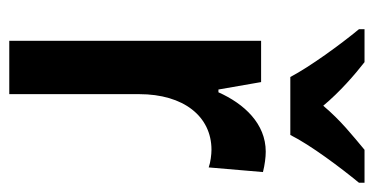

<svg xmlns="http://www.w3.org/2000/svg" viewBox="-216 -590 806 414"><g transform="rotate(90 187.0 -383.0)"><path d="M146 -606H271C293 -650 342 -715 374 -754V-766H303C272 -740 240 -715 208 -677C178 -713 141 -745 114 -766H43V-754C76 -714 124 -648 146 -606ZM307 -553C247 -553 204 -507 179 -451H173L157 -543H68V0H183V-280C183 -376 231 -436 303 -436C313 -436 330 -434 341 -430L351 -547C335 -551 319 -553 307 -553Z"/></g></svg>

Font: Noto Sans Gurmukhi UI Condensed SemiBold
Style: Regular
Weight: 600
Width: 3
Designer: Jelle Bosma - Monotype Design Team
Foundry: Monotype Imaging Inc.
Version: Version 2.004